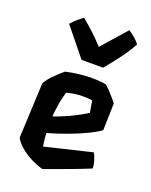

<svg xmlns="http://www.w3.org/2000/svg" viewBox="-154 -899 786 998"><g transform="rotate(20 239.5 -400.5)"><path d="M323 -587H204L79 -741Q94 -758 110 -772Q126 -786 142 -797Q177 -768 208 -739Q239 -710 265 -681L385 -817Q403 -805 419 -791.5Q435 -778 448 -761Q423 -716 392 -674Q361 -632 323 -587ZM428 -157Q435 -148 443.5 -122Q452 -96 451 -76Q408 -58 361 -40.5Q314 -23 273.5 -8Q233 7 207 16Q176 8 142 -9Q108 -26 80 -49.5Q52 -73 40 -97L54 -403Q68 -428 93.5 -453.5Q119 -479 144 -500Q202 -513 257.5 -516Q313 -519 364 -511Q373 -506 388.5 -489.5Q404 -473 419 -456Q434 -439 439 -431L435 -282Q409 -263 365 -242Q321 -221 268 -201.5Q215 -182 162 -167Q163 -148 165 -130Q167 -112 170 -95ZM328 -408Q292 -413 258 -411Q224 -409 187 -399Q177 -368 171 -332Q165 -296 162 -259Q205 -273 252.5 -295.5Q300 -318 339 -343Z"/></g></svg>

Font: Langar
Style: Regular
Weight: 400
Designer: Alessia Mazzarella
Foundry: Typeland
Version: Version 1.001; ttfautohint (v1.8.3)